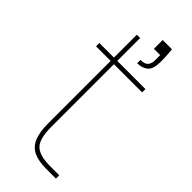

<svg xmlns="http://www.w3.org/2000/svg" viewBox="-240 -779 819 819"><g transform="rotate(45 169.0 -370.0)"><path d="M202 -740H258Q260 -718 261 -701.5Q262 -685 262 -671Q262 -624 243.5 -608.5Q225 -593 195 -593V-613Q221 -613 230.5 -624.5Q240 -636 240 -658V-687H202ZM108 -142V-678H128V-142Q128 -69 154 -44.5Q180 -20 241 -20H298V0H239Q193 0 164 -13.5Q135 -27 121.5 -58.5Q108 -90 108 -142ZM298 -520H20V-540H298Z"/></g></svg>

Font: Poppins Variable
Style: Regular
Weight: 100
Designer: Jonny Pinhorn
Foundry: Indian Type Foundry
Version: Version 6.000